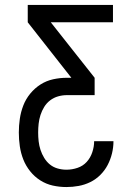

<svg xmlns="http://www.w3.org/2000/svg" viewBox="-20 -755 540 775"><path d="M248 0Q220 0 193 -6Q166 -12 142.5 -27Q119 -42 101.5 -64Q84 -86 74 -111.5Q64 -137 60 -164.5Q56 -192 56 -220Q56 -248 60 -275.5Q64 -303 74 -329Q84 -355 102 -377Q120 -399 143.5 -414Q167 -429 194.5 -435Q222 -441 250 -441H268L92 -665V-735H436V-665H185L362 -441V-371H250Q232 -371 214.5 -366Q197 -361 182.5 -350Q168 -339 158.5 -323.5Q149 -308 143.5 -291Q138 -274 136 -256Q134 -238 134 -220Q134 -202 136 -184.5Q138 -167 143.5 -150Q149 -133 158.5 -117.5Q168 -102 181.5 -91Q195 -80 212.5 -75Q230 -70 248 -70Q271 -70 293 -77.5Q315 -85 330 -101.5Q345 -118 352.5 -140.5Q360 -163 360 -185H438Q438 -160 432 -135.5Q426 -111 414.5 -89Q403 -67 385 -49Q367 -31 344.5 -20Q322 -9 297.5 -4.5Q273 0 248 0Z"/></svg>

Font: Iosevka Algr
Style: Regular
Weight: 400
Monospace: yes
Designer: Belleve Invis
Foundry: Belleve Invis
Version: Version 26.0.2; ttfautohint (v1.8.3)